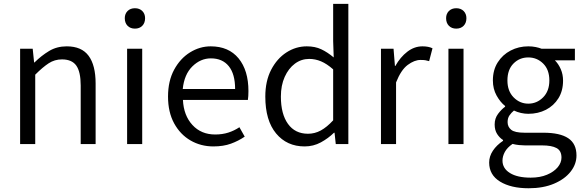

<svg xmlns="http://www.w3.org/2000/svg" viewBox="-20 -755 3053 1006"><path d="M85.4 0V-499.5H151.4L158.7 -427.7H160.6Q196.8 -463.4 237.3 -487.8Q277.8 -512.2 329.6 -512.2Q407.7 -512.2 444.3 -462.6Q481 -413.1 481 -317.4V0H402.8V-307.1Q402.8 -378.4 379.9 -411.1Q356.9 -443.8 304.7 -443.8Q266.1 -443.8 234.9 -423.3Q203.6 -402.8 164.6 -363.8V0Z M646 0V-499.5H725.1V0ZM687 -605Q663.1 -605 648.4 -619.9Q633.8 -634.8 633.8 -659.7Q633.8 -682.6 648.4 -697.3Q663.1 -711.9 687 -711.9Q710.9 -711.9 725.6 -697.3Q740.2 -682.6 740.2 -659.7Q740.2 -634.8 725.6 -619.9Q710.9 -605 687 -605Z M1098.1 12.2Q1032.2 12.2 978.3 -19Q924.3 -50.3 892.3 -108.9Q860.4 -167.5 860.4 -249Q860.4 -330.6 892.3 -389.6Q924.3 -448.7 975.6 -480.5Q1026.9 -512.2 1084 -512.2Q1178.2 -512.2 1230 -449.2Q1281.7 -386.2 1281.7 -277.8Q1281.7 -250.5 1278.8 -231.4H938.5Q942.4 -149.9 988.3 -100.1Q1034.2 -50.3 1107.4 -50.3Q1145 -50.3 1176.3 -60.3Q1207.5 -70.3 1234.4 -88.4L1262.2 -39.1Q1229.5 -16.6 1189.9 -2.2Q1150.4 12.2 1098.1 12.2ZM937.5 -288.6H1211.9Q1211.9 -367.2 1178.7 -408.2Q1145.5 -449.2 1085 -449.2Q1030.8 -449.2 988 -407.2Q945.3 -365.2 937.5 -288.6Z M1576.2 12.2Q1482.9 12.2 1426.5 -55.9Q1370.1 -124 1370.1 -249Q1370.1 -330.1 1400.6 -389.2Q1431.2 -448.2 1480.7 -480.2Q1530.3 -512.2 1587.4 -512.2Q1630.9 -512.2 1663.3 -496.8Q1695.8 -481.4 1728.5 -454.1L1725.6 -540V-734.9H1805.2V0H1739.3L1732.9 -59.6H1730Q1700.2 -30.3 1661.1 -9Q1622.1 12.2 1576.2 12.2ZM1593.8 -54.2Q1629.4 -54.2 1661.1 -71.5Q1692.9 -88.9 1725.6 -124.5V-391.6Q1692.4 -420.9 1662.1 -433.6Q1631.8 -446.3 1600.1 -446.3Q1558.6 -446.3 1525.1 -421.4Q1491.7 -396.5 1471.7 -352.1Q1451.7 -307.6 1451.7 -249Q1451.7 -157.7 1488.8 -106Q1525.9 -54.2 1593.8 -54.2Z M1976.1 0V-499.5H2042L2049.3 -409.2H2051.3Q2077.6 -456.1 2114.3 -484.1Q2150.9 -512.2 2193.4 -512.2Q2225.6 -512.2 2246.1 -502L2228.5 -434.6Q2217.8 -438 2208.3 -439.5Q2198.7 -440.9 2183.1 -440.9Q2151.4 -440.9 2116.2 -414.8Q2081.1 -388.7 2055.2 -323.2V0Z M2329.6 0V-499.5H2408.7V0ZM2370.6 -605Q2346.7 -605 2332 -619.9Q2317.4 -634.8 2317.4 -659.7Q2317.4 -682.6 2332 -697.3Q2346.7 -711.9 2370.6 -711.9Q2394.5 -711.9 2409.2 -697.3Q2423.8 -682.6 2423.8 -659.7Q2423.8 -634.8 2409.2 -619.9Q2394.5 -605 2370.6 -605Z M2750 231.4Q2657.2 231.4 2600.1 196.5Q2543 161.6 2543 96.7Q2543 64 2562.5 34.7Q2582 5.4 2615.7 -17.1V-21.5Q2597.7 -32.7 2584.7 -53Q2571.8 -73.2 2571.8 -103Q2571.8 -134.8 2589.8 -158.7Q2607.9 -182.6 2626.5 -195.8V-199.7Q2601.6 -219.2 2582 -254.2Q2562.5 -289.1 2562.5 -333.5Q2562.5 -388.2 2587.9 -428.2Q2613.3 -468.3 2655.5 -490.2Q2697.8 -512.2 2748 -512.2Q2769 -512.2 2786.9 -508.5Q2804.7 -504.9 2817.9 -499.5H2992.2V-439H2887.2Q2905.8 -420.9 2918 -393.1Q2930.2 -365.2 2930.2 -332.5Q2930.2 -279.3 2906 -240.2Q2881.8 -201.2 2840.6 -179.9Q2799.3 -158.7 2748 -158.7Q2729.5 -158.7 2709.7 -163.1Q2689.9 -167.5 2672.9 -175.8Q2659.2 -164.6 2649.4 -150.4Q2639.6 -136.2 2639.6 -115.2Q2639.6 -90.3 2658.4 -75Q2677.2 -59.6 2728.5 -59.6H2827.1Q2914.1 -59.6 2957.3 -30.8Q3000.5 -2 3000.5 59.6Q3000.5 105.5 2969.7 144.5Q2939 183.6 2882.6 207.5Q2826.2 231.4 2750 231.4ZM2748 -211.9Q2793 -211.9 2825.7 -244.9Q2858.4 -277.8 2858.4 -333.5Q2858.4 -390.1 2825.9 -422.1Q2793.5 -454.1 2748 -454.1Q2702.1 -454.1 2670.4 -422.1Q2638.7 -390.1 2638.7 -333.5Q2638.7 -277.8 2671.1 -244.9Q2703.6 -211.9 2748 -211.9ZM2760.3 175.8Q2809.6 175.8 2845.7 160.6Q2881.8 145.5 2901.9 121.6Q2921.9 97.7 2921.9 70.8Q2921.9 34.7 2896.2 20.8Q2870.6 6.8 2819.8 6.8H2730.5Q2716.8 6.8 2699.7 5.1Q2682.6 3.4 2665.5 -1Q2637.7 18.1 2625.2 41Q2612.8 64 2612.8 86.4Q2612.8 127.4 2651.9 151.6Q2690.9 175.8 2760.3 175.8Z"/></svg>

Font: Akatab
Style: Regular
Weight: 400
Designer: SIL Global
Foundry: SIL Global
Version: Version 4.100